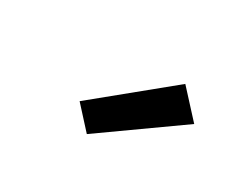

<svg xmlns="http://www.w3.org/2000/svg" viewBox="-61 -989 721 609"><g transform="rotate(30 300.0 -684.0)"><path d="M286 -537 214 -616 477 -831 565 -735Z"/></g></svg>

Font: Iosevka Curly XBdEx
Style: Italic
Weight: 800
Width: 7
Italic angle: -9°
Monospace: yes
Designer: Belleve Invis
Foundry: Belleve Invis
Version: Version 11.1.0; ttfautohint (v1.8.3)